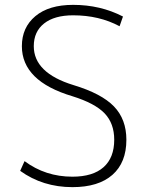

<svg xmlns="http://www.w3.org/2000/svg" viewBox="-20 -760 603 790"><path d="M281 -697Q204 -697 161.5 -663.5Q119 -630 119 -570Q119 -460 282 -410Q398 -375 449 -322Q500 -269 500 -185Q500 -91 442.5 -40.5Q385 10 278 10Q156 10 63 -57L81 -97Q167 -33 278 -33Q362 -33 406 -72Q450 -111 450 -185Q450 -252 410.5 -293.5Q371 -335 278 -364Q70 -426 70 -570Q70 -647 125.5 -693.5Q181 -740 281 -740Q393 -740 486 -692L472 -652Q388 -697 281 -697Z"/></svg>

Font: M PLUS 1p Light
Style: Regular
Weight: 300
Version: Version 1.061